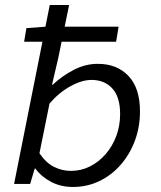

<svg xmlns="http://www.w3.org/2000/svg" viewBox="-20 -732 640 764"><path d="M270 12Q222 12 183 -8.5Q144 -29 121 -61H118L100 0H36L178 -712H255L212 -502L187 -395H190Q227 -430 273.5 -454Q320 -478 369 -478Q446 -478 491.5 -429.5Q537 -381 537 -289Q537 -226 516.5 -171.5Q496 -117 459.5 -75.5Q423 -34 374.5 -11Q326 12 270 12ZM262 -52Q303 -52 338.5 -70Q374 -88 401 -119.5Q428 -151 443 -191.5Q458 -232 458 -278Q458 -346 427 -380Q396 -414 344 -414Q306 -414 260.5 -389Q215 -364 177 -320L137 -122Q163 -84 195 -68Q227 -52 262 -52ZM76 -566 85 -620 164 -626H452L442 -566Z"/></svg>

Font: SourceCodeVF
Style: Italic
Weight: 200
Italic angle: -11°
Monospace: yes
Designer: Paul D. Hunt, Teo Tuominen
Foundry: Adobe
Version: Version 1.026;hotconv 1.1.0;makeotfexe 2.6.0